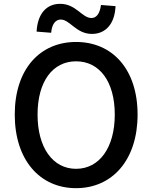

<svg xmlns="http://www.w3.org/2000/svg" viewBox="-20 -947 794 1002"><path d="M377 35C566 35 698 -112 698 -349C698 -586 566 -728 377 -728C188 -728 57 -586 57 -349C57 -112 188 35 377 35ZM171 -782 247 -776C251 -823 271 -845 297 -845C345 -845 377 -770 460 -770C530 -770 579 -821 583 -915L507 -921C501 -875 483 -853 457 -853C408 -853 377 -927 294 -927C223 -927 176 -876 171 -782ZM176 -349C176 -522 255 -627 377 -627C499 -627 579 -522 579 -349C579 -177 499 -66 377 -66C255 -66 176 -177 176 -349Z"/></svg>

Font: コーポレート・ロゴ ver3 Medium
Style: Regular
Weight: 500
Designer: [KANA_main] LOGOTYPE.JP [Source Han Sans] Ryoko NISHIZUKA 西塚涼子 (kana, bopomofo & ideographs); Paul D. Hunt (Latin, Greek
Version: Version 12.001;FEAKit 1.0